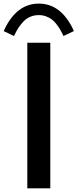

<svg xmlns="http://www.w3.org/2000/svg" viewBox="-65 -1024 421 1044"><path d="M83.5 -791.5H208.5V0H83.5ZM332.5 -864.7 336.4 -855 280.3 -828.1 275.9 -837.4Q267.6 -854 260.3 -866.5Q252.9 -878.9 241 -894Q229 -909.2 216.1 -918.9Q203.1 -928.7 184.8 -935.3Q166.5 -941.9 146 -941.9Q120.6 -941.9 99.1 -932.6Q77.6 -923.3 62 -906.5Q46.4 -889.6 36.1 -874Q25.9 -858.4 15.6 -837.4L11.2 -828.1L-44.9 -855L-40.5 -864.7Q26.4 -1004.4 146 -1004.4Q265.6 -1004.4 332.5 -864.7Z"/></svg>

Font: Resagnicto
Style: Bold
Weight: 700
Version: Version 0.9991